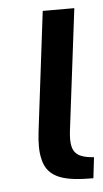

<svg xmlns="http://www.w3.org/2000/svg" viewBox="-43 -514 296 551"><g transform="rotate(-5 105.5 -238.5)"><path d="M149 -136 192 -484H101L59 -141C55 -108 55 -82 60 -62C72 -3 126 7 204 7L211 -53C155 -57 142 -76 149 -136Z"/></g></svg>

Font: Gamestation Display
Style: Italic
Weight: 400
Designer: Jonas Hecksher
Foundry: Jonas Hecksher, Playtypeª, e-types AS
Version: Version 1.003